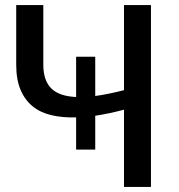

<svg xmlns="http://www.w3.org/2000/svg" viewBox="-20 -738 705 758"><path d="M576 -718V0H469.5V-305Q411.5 -289.5 356 -281V-147.5H280.5V-274.5Q228.5 -273 185 -282.8Q141.5 -292.5 110.2 -317.2Q79 -342 61.5 -382.5Q44 -423 44 -483V-718H151V-482.5Q151 -420.5 182.2 -389.2Q213.5 -358 280.5 -355V-514H356V-359Q407 -366 469.5 -382V-718Z"/></svg>

Font: Lato 2
Style: Regular
Weight: 500
Designer: Lukasz Dziedzic with Adam Twardoch and Botio Nikoltchev
Foundry: tyPoland Lukasz Dziedzic
Version: Version 2.015; 2015-08-06; http://www.latofonts.com/